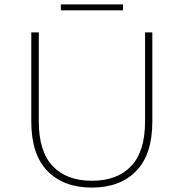

<svg xmlns="http://www.w3.org/2000/svg" viewBox="-20 -847 833 871"><path d="M397 4Q269 4 195.5 -71Q122 -146 122 -295V-700H156V-296Q156 -160 219 -93.5Q282 -27 397 -27Q512 -27 575 -93.5Q638 -160 638 -296V-700H671V-295Q671 -146 597.5 -71Q524 4 397 4ZM256 -800V-827H538V-800Z"/></svg>

Font: Montserrat Thin ExtraLight
Style: Regular
Weight: 250
Version: Version 9.000